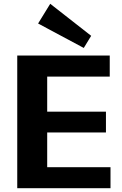

<svg xmlns="http://www.w3.org/2000/svg" viewBox="-20 -993 643 1013"><path d="M194 -111H563V0H71V-700H559V-589H194L229 -675V-346L194 -404H539V-294H194L229 -352V-25ZM461 -804 422 -740 181 -869 245 -973Z"/></svg>

Font: Pathway Extreme 28pt
Style: Bold
Weight: 700
Designer: Eduardo Rodriguez Tunni
Foundry: Eduardo Rodriguez Tunni
Version: Version 1.001;gftools[0.9.26]